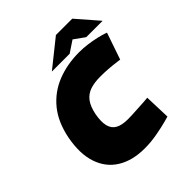

<svg xmlns="http://www.w3.org/2000/svg" viewBox="-239 -1042 1204 1204"><g transform="rotate(-45 363.0 -439.5)"><path d="M348 9Q239 9 165.5 -36.5Q92 -82 63 -168.5Q34 -255 57 -377Q80 -493 140 -566Q200 -639 288 -674Q376 -709 483 -709Q519 -709 556.5 -704Q594 -699 626 -691.5Q658 -684 676 -678L693 -672L632 -494L609 -497Q572 -502 538 -504.5Q504 -507 468 -507Q416 -507 378.5 -494.5Q341 -482 317 -451Q293 -420 281 -362Q270 -302 279.5 -265Q289 -228 319.5 -211.5Q350 -195 402 -195Q432 -195 469 -197.5Q506 -200 549 -202L583 -205L589 -32L553 -22Q517 -12 460 -1.5Q403 9 348 9ZM276 -744 456 -888H601L533 -810L434 -744ZM581 -744 489 -810 456 -888H601L726 -744Z"/></g></svg>

Font: REM Black
Style: Italic
Weight: 900
Italic angle: -11°
Designer: Octavio Pardo
Foundry: Ashler Design
Version: Version 1.005;gftools[0.9.28]